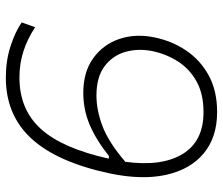

<svg xmlns="http://www.w3.org/2000/svg" viewBox="-72 -665 746 642"><g transform="rotate(90 301.0 -344.0)"><path d="M239.5 9.5Q183 9.5 134.5 -6.2Q86 -22 55 -43.5L71 -88.5Q109.5 -63 151 -49.5Q192.5 -36 239.5 -36Q345.5 -36 410.5 -107Q475.5 -178 510.5 -334.5L502 -335.5Q448 -292.5 397.5 -271Q347 -249.5 290.5 -249.5Q220.5 -249.5 174.5 -282.8Q128.5 -316 110.2 -370.2Q92 -424.5 105 -487.5Q117 -546 148.8 -593.2Q180.5 -640.5 232 -668.8Q283.5 -697 354.5 -697Q439 -697 492.8 -652.2Q546.5 -607.5 564.5 -527Q582.5 -446.5 560 -338.5Q522.5 -162.5 443.8 -76.5Q365 9.5 239.5 9.5ZM151 -481Q141.5 -434 153.2 -391.2Q165 -348.5 201 -321Q237 -293.5 299.5 -293.5Q348.5 -293.5 402 -313.8Q455.5 -334 521 -390Q537.5 -511.5 495 -581.5Q452.5 -651.5 355 -651.5Q294.5 -651.5 252.8 -628.5Q211 -605.5 186 -566.8Q161 -528 151 -481Z"/></g></svg>

Font: Commissioner ExtraLight
Style: Italic
Weight: 200
Italic angle: -12°
Designer: Kostas Bartsokas
Foundry: Kostas Bartsokas
Version: Version 1.000; ttfautohint (v1.8.3)